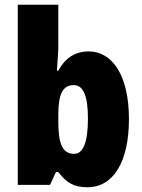

<svg xmlns="http://www.w3.org/2000/svg" viewBox="-20 -780 600 810"><path d="M226 -588V-760H55V0H191L216 -54H226C261 -9 291 10 349 10C458 10 524 -97 524 -278C524 -457 457 -563 354 -563C296 -563 255 -535 226 -482H220C223 -526 226 -562 226 -588ZM291 -421C332 -421 351 -374 351 -280C351 -180 331 -131 293 -131C244 -131 226 -172 226 -267V-297C226 -383 245 -421 291 -421Z"/></svg>

Font: Noto Sans Condensed Black
Style: Regular
Weight: 900
Width: 3
Designer: Monotype Design Team
Foundry: Monotype Imaging Inc.
Version: Version 2.013